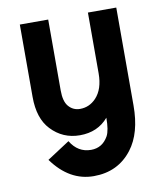

<svg xmlns="http://www.w3.org/2000/svg" viewBox="-83 -605 752 879"><g transform="rotate(-10 293.0 -166.0)"><path d="M68.8 -537.1H200.7V-207.5Q200.7 -156.7 220.2 -133.8Q241.2 -108.9 273.9 -108.9Q316.9 -108.9 348.1 -141.6Q385.3 -180.7 385.3 -254.9V-537.1H517.1V-82Q517.1 46.4 460.9 119.6Q395.5 205.1 282.5 205.1Q169.4 205.1 90.3 95.7L195.3 27.3Q230 84.5 291 84.5Q343.8 84.5 371.1 35.6Q384.8 9.8 384.8 -48.3Q335.4 9.8 252.4 9.8Q172.9 9.8 118.7 -47.9Q68.8 -100.6 68.8 -200.7Z"/></g></svg>

Font: Consola Mono
Style: Bold
Weight: 700
Monospace: yes
Designer: Wojciech Kalinowski "wmk69" (wmk69@o2.pl)
Foundry: Wojciech Kalinowski "wmk69" (wmk69@o2.pl)
Version: Version 2.1.0